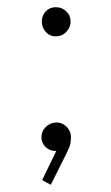

<svg xmlns="http://www.w3.org/2000/svg" viewBox="-20 -411 309 533"><path d="M97 89 143 -6 157 -8Q155 -1 149 3.5Q143 8 133 8Q118 8 106.5 -3Q95 -14 95 -30Q95 -47 107.5 -59Q120 -71 137 -71Q153 -71 165 -59Q177 -47 177 -30Q177 -23 175.5 -13.5Q174 -4 166 12L121 102ZM135 -310Q118 -310 107 -322.5Q96 -335 96 -351Q96 -368 107 -379.5Q118 -391 135 -391Q152 -391 164 -379.5Q176 -368 176 -351Q176 -335 164 -322.5Q152 -310 135 -310Z"/></svg>

Font: Outfit Thin Thin
Style: Regular
Weight: 250
Version: Version 1.100;gftools[0.9.27]